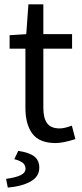

<svg xmlns="http://www.w3.org/2000/svg" viewBox="-20 -642 377 878"><path d="M23.9 -419.4V-481L100.1 -485.8L109.9 -622.1H178.2V-485.8H309.6V-419.4H178.2V-148.4Q178.2 -101.6 195.6 -78.1Q212.9 -54.7 253.4 -54.7Q273.9 -54.7 308.6 -67.4L324.7 -5.9Q268.6 12.2 234.4 12.2Q160.6 12.2 128.4 -30.3Q96.2 -72.8 96.2 -149.4V-419.4ZM15.6 215.8 7.8 175.8Q50.3 170.4 73.5 159.4Q96.7 148.4 96.7 129.9Q96.7 111.8 83 101.8Q69.3 91.8 45.4 85.9L63.5 47.9Q114.3 55.7 137 73.5Q159.7 91.3 159.7 125Q159.7 166 118.9 188.5Q78.1 210.9 15.6 215.8Z"/></svg>

Font: Varta
Style: Regular
Weight: 400
Designer: Joana Correia, Viktoriya Grabowska, Eben Sorkin
Foundry: Sorkin Type
Version: Version 1.003; ttfautohint (v1.3) -l 8 -r 24 -G 200 -x 12 -H